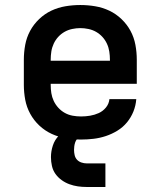

<svg xmlns="http://www.w3.org/2000/svg" viewBox="-20 -548 640 765"><path d="M303 8Q273 8 243 3Q213 -2 186 -14.5Q159 -27 137 -47.5Q115 -68 100.5 -94.5Q86 -121 80.5 -150.5Q75 -180 75 -210V-310Q75 -340 80.5 -369.5Q86 -399 100 -425Q114 -451 136 -472Q158 -493 184.5 -505.5Q211 -518 240.5 -523Q270 -528 300 -528Q330 -528 359.5 -523Q389 -518 415.5 -505.5Q442 -493 464 -472Q486 -451 500 -425Q514 -399 519.5 -369.5Q525 -340 525 -310V-214H182V-210Q182 -193 184.5 -177Q187 -161 194 -146Q201 -131 212.5 -118.5Q224 -106 238.5 -98Q253 -90 269.5 -87Q286 -84 303 -84Q321 -84 339 -87Q357 -90 373.5 -97.5Q390 -105 402 -119.5Q414 -134 416 -153H523Q521 -127 511.5 -103.5Q502 -80 486 -60.5Q470 -41 448 -27.5Q426 -14 402 -6Q378 2 353 5Q328 8 303 8ZM418 -306V-310Q418 -326 415.5 -342.5Q413 -359 406 -374Q399 -389 388 -401Q377 -413 363 -421Q349 -429 332.5 -432.5Q316 -436 300 -436Q284 -436 267.5 -432.5Q251 -429 237 -421Q223 -413 212 -401Q201 -389 194 -374Q187 -359 184.5 -342.5Q182 -326 182 -310V-306ZM400 197H325Q307 197 290 194.5Q273 192 256.5 186Q240 180 225.5 169.5Q211 159 201 145Q191 131 187 113.5Q183 96 183 78Q183 55 190.5 32Q198 9 214.5 -7.5Q231 -24 254 -30.5Q277 -37 300 -37V0Q292 0 287 6Q282 12 279.5 19.5Q277 27 276 34.5Q275 42 275 49Q275 60 277.5 70.5Q280 81 287 88.5Q294 96 304.5 99.5Q315 103 325 103H400Z"/></svg>

Font: Zed Mono Semibold Extended
Style: Regular
Weight: 600
Width: 7
Monospace: yes
Designer: Belleve Invis
Foundry: Belleve Invis
Version: Version 1.0.0; ttfautohint (v1.8.4)